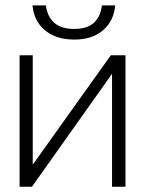

<svg xmlns="http://www.w3.org/2000/svg" viewBox="-20 -710 552 730"><path d="M418 -689.5H367.5Q362.5 -646.5 336.8 -623.2Q311 -600 262 -600Q213 -600 186.5 -623.2Q160 -646.5 154.5 -689.5H103.5Q107 -650.5 127 -621.2Q147 -592 181.2 -575.8Q215.5 -559.5 262 -559.5Q331 -559.5 372 -595.2Q413 -631 418 -689.5ZM104.5 -500H54.5V0H101.5L406 -429.5V0H457V-500H401.5L104.5 -84Z"/></svg>

Font: Overused Grotesk Light
Style: Regular
Weight: 300
Designer: RandomMaerks
Version: Version 0.005